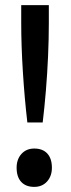

<svg xmlns="http://www.w3.org/2000/svg" viewBox="-20 -720 276 751"><path d="M87 -241Q76 -335 69.5 -438.5Q63 -542 63 -630V-700H171V-630Q171 -568 168 -500Q165 -432 159.5 -365.5Q154 -299 147 -241ZM114 11Q81 11 63 -8.5Q45 -28 45 -64Q45 -97 64 -118Q83 -139 114 -139Q147 -139 165 -119.5Q183 -100 183 -64Q183 -31 164 -10Q145 11 114 11Z"/></svg>

Font: Readex Pro
Style: Regular
Weight: 400
Designer: Bonnie Shaver-Troup, Thomas Jockin
Foundry: Lexend
Version: Version 1.204; ttfautohint (v1.8.4.7-5d5b)